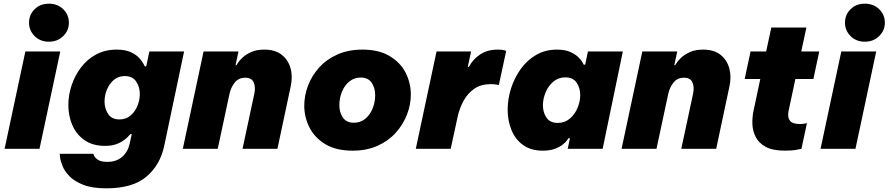

<svg xmlns="http://www.w3.org/2000/svg" viewBox="-20 -810 4836 1045"><path d="M246 -583Q199 -583 168.5 -613.5Q138 -644 138 -686Q138 -730 168.5 -760Q199 -790 246 -790Q293 -790 324 -760Q355 -730 355 -686Q355 -644 324 -613.5Q293 -583 246 -583ZM5 0 118 -530H308L195 0Z M559 215Q482 215 433.5 196Q385 177 358 149Q331 121 320 93Q309 65 307 46Q305 27 305 27H488Q488 27 492.5 38Q497 49 513.5 60Q530 71 565 71Q613 71 644.5 44Q676 17 686 -29L697 -80H689Q689 -80 681 -70.5Q673 -61 656 -48Q639 -35 613.5 -25.5Q588 -16 552 -16Q484 -16 439.5 -47.5Q395 -79 373.5 -129.5Q352 -180 352 -238Q352 -292 369.5 -345Q387 -398 420.5 -442.5Q454 -487 503 -513.5Q552 -540 615 -540Q661 -540 691 -526.5Q721 -513 737.5 -494.5Q754 -476 761 -462.5Q768 -449 768 -449H776L793 -530H982L874 -17Q852 88 777 151.5Q702 215 559 215ZM630 -160Q666 -160 690.5 -181Q715 -202 728 -234Q741 -266 741 -298Q741 -337 721 -366.5Q701 -396 659 -396Q624 -396 599.5 -375Q575 -354 562 -322.5Q549 -291 549 -258Q549 -219 568.5 -189.5Q588 -160 630 -160Z M975 0 1088 -530H1278L1262 -455H1267Q1267 -455 1275 -468Q1283 -481 1301 -497.5Q1319 -514 1348 -527Q1377 -540 1419 -540Q1477 -540 1512.5 -512.5Q1548 -485 1561 -439.5Q1574 -394 1562 -339L1490 0H1300L1364 -299Q1372 -335 1361 -361Q1350 -387 1315 -387Q1279 -387 1258 -361Q1237 -335 1229 -299L1165 0Z M1899 10Q1809 10 1751 -25Q1693 -60 1664.5 -116Q1636 -172 1636 -235Q1636 -290 1656.5 -344Q1677 -398 1717 -442.5Q1757 -487 1816.5 -513.5Q1876 -540 1953 -540Q2042 -540 2100.5 -505Q2159 -470 2187.5 -414.5Q2216 -359 2216 -295Q2216 -240 2195 -186Q2174 -132 2134 -87.5Q2094 -43 2035 -16.5Q1976 10 1899 10ZM1906 -142Q1942 -142 1968 -163.5Q1994 -185 2008 -219.5Q2022 -254 2022 -293Q2022 -331 2003 -359.5Q1984 -388 1943 -388Q1908 -388 1881.5 -366.5Q1855 -345 1841 -310.5Q1827 -276 1827 -237Q1827 -199 1846 -170.5Q1865 -142 1906 -142Z M2243 0 2356 -530H2544L2526 -446H2532Q2555 -489 2594.5 -514.5Q2634 -540 2689 -540Q2713 -540 2724 -536.5Q2735 -533 2735 -533L2695 -347Q2695 -347 2682.5 -349.5Q2670 -352 2650 -352Q2599 -352 2563 -328Q2527 -304 2504 -263Q2481 -222 2470 -171L2433 0Z M3011 -540Q3055 -540 3083 -527.5Q3111 -515 3127.5 -499Q3144 -483 3150.5 -470.5Q3157 -458 3157 -458H3165L3180 -530H3370L3260 0H3070L3082 -58H3074Q3074 -58 3067 -47.5Q3060 -37 3044 -24Q3028 -11 3001 -0.5Q2974 10 2934 10Q2869 10 2826.5 -21Q2784 -52 2763.5 -103Q2743 -154 2743 -213Q2743 -270 2761 -327.5Q2779 -385 2813.5 -433.5Q2848 -482 2898 -511Q2948 -540 3011 -540ZM3057 -389Q3019 -389 2991.5 -365.5Q2964 -342 2949.5 -307Q2935 -272 2935 -237Q2935 -198 2954.5 -169.5Q2974 -141 3016 -141Q3054 -141 3081.5 -164.5Q3109 -188 3123.5 -223Q3138 -258 3138 -292Q3138 -331 3118.5 -360Q3099 -389 3057 -389Z M3363 0 3476 -530H3666L3650 -455H3655Q3655 -455 3663 -468Q3671 -481 3689 -497.5Q3707 -514 3736 -527Q3765 -540 3807 -540Q3865 -540 3900.5 -512.5Q3936 -485 3949 -439.5Q3962 -394 3950 -339L3878 0H3688L3752 -299Q3760 -335 3749 -361Q3738 -387 3703 -387Q3667 -387 3646 -361Q3625 -335 3617 -299L3553 0Z M4252 10Q4185 10 4147 -11Q4109 -32 4092.5 -65.5Q4076 -99 4075 -136Q4074 -173 4081 -206L4118 -380H4033L4065 -530H4150L4178 -660H4369L4341 -530H4439L4407 -380H4309L4272 -206Q4265 -172 4279 -153.5Q4293 -135 4333 -135Q4349 -135 4360.5 -137.5Q4372 -140 4372 -140L4342 0Q4342 0 4316.5 5Q4291 10 4252 10Z M4687 -583Q4640 -583 4609.5 -613.5Q4579 -644 4579 -686Q4579 -730 4609.5 -760Q4640 -790 4687 -790Q4734 -790 4765 -760Q4796 -730 4796 -686Q4796 -644 4765 -613.5Q4734 -583 4687 -583ZM4446 0 4559 -530H4749L4636 0Z"/></svg>

Font: Be Vietnam Pro Black
Style: Italic
Weight: 900
Italic angle: -12°
Designer: Lam Bao, Tony Le, Vietanh Nguyen
Foundry: Yellow Type Foundry
Version: Version 1.002; ttfautohint (v1.8.3)